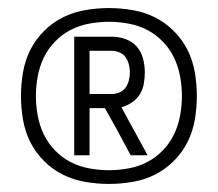

<svg xmlns="http://www.w3.org/2000/svg" viewBox="-20 -899 540 476"><path d="M250 -443Q221 -443 191.5 -448Q162 -453 136 -466Q110 -479 89 -500Q68 -521 55 -547Q42 -573 37 -602.5Q32 -632 32 -661Q32 -690 37 -719.5Q42 -749 55 -775Q68 -801 89 -822Q110 -843 136 -856Q162 -869 191.5 -874Q221 -879 250 -879Q279 -879 308.5 -874Q338 -869 364 -856Q390 -843 411 -822Q432 -801 445 -775Q458 -749 463 -719.5Q468 -690 468 -661Q468 -632 463 -602.5Q458 -573 445 -547Q432 -521 411 -500Q390 -479 364 -466Q338 -453 308.5 -448Q279 -443 250 -443ZM250 -477Q274 -477 298.5 -481.5Q323 -486 344.5 -497Q366 -508 383.5 -526Q401 -544 411.5 -566Q422 -588 426.5 -612.5Q431 -637 431 -661Q431 -685 426.5 -709.5Q422 -734 411.5 -756Q401 -778 383.5 -796Q366 -814 344.5 -825Q323 -836 298.5 -840.5Q274 -845 250 -845Q226 -845 201.5 -840.5Q177 -836 155.5 -825Q134 -814 116.5 -796Q99 -778 88.5 -756Q78 -734 73.5 -709.5Q69 -685 69 -661Q69 -637 73.5 -612.5Q78 -588 88.5 -566Q99 -544 116.5 -526Q134 -508 155.5 -497Q177 -486 201.5 -481.5Q226 -477 250 -477ZM164 -514V-808H258Q275 -808 291.5 -802Q308 -796 319 -783.5Q330 -771 334.5 -754Q339 -737 339 -720Q339 -705 336.5 -691Q334 -677 326.5 -665Q319 -653 307 -645Q295 -637 281 -633L346 -514H304L268 -581L240 -631H202V-514ZM202 -666H258Q267 -666 276.5 -670Q286 -674 291.5 -682Q297 -690 299.5 -700Q302 -710 302 -720Q302 -729 299.5 -739Q297 -749 291.5 -757Q286 -765 276.5 -769Q267 -773 258 -773H202Z"/></svg>

Font: Iosevka SS18 Extralight
Style: Regular
Weight: 200
Monospace: yes
Designer: Belleve Invis
Foundry: Belleve Invis
Version: Version 25.1.1; ttfautohint (v1.8.4)